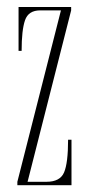

<svg xmlns="http://www.w3.org/2000/svg" viewBox="-20 -544 264 564"><path d="M31 0V-10L159 -513.5H98Q63.5 -513.5 53.5 -484.5Q43.5 -455.5 43.5 -394.5H34.5V-523.5H189V-513.5L61 -10H116.5Q156.5 -10 168.2 -37.5Q180 -65 180 -133.5H190V0Z"/></svg>

Font: Imbue 100pt Thin
Style: Regular
Weight: 100
Designer: Tyler Finck
Foundry: Etcetera Type Company
Version: Version 1.102; ttfautohint (v1.8.3)